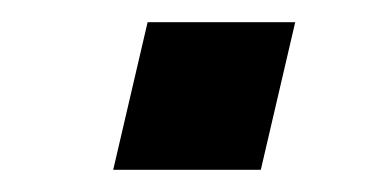

<svg xmlns="http://www.w3.org/2000/svg" viewBox="-20 -153 343 173"><path d="M82 0 113 -133H246L215 0Z"/></svg>

Font: Coval
Style: ExtraBold Italic
Weight: 800
Foundry: Context Ltd
Version: Version 001.000